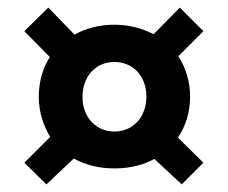

<svg xmlns="http://www.w3.org/2000/svg" viewBox="-20 -592 600 505"><path d="M176 -501 107 -572 44 -510 111 -442C92 -412 82 -376 82 -338C82 -299 93 -263 112 -232L44 -164L102 -107L174 -175C203 -159 239 -149 281 -149C322 -149 357 -158 386 -174L458 -107L515 -164L448 -230C469 -261 480 -298 480 -338C480 -376 469 -414 449 -444L515 -510L453 -572L384 -502C355 -517 321 -527 281 -527C240 -527 205 -517 176 -501ZM281 -246C233 -246 197 -283 197 -337C197 -393 233 -429 281 -429C329 -429 365 -393 365 -338C365 -283 329 -246 281 -246Z"/></svg>

Font: FIGSv2-sans-serif ExtraBold
Style: Regular
Weight: 800
Designer: Matt McInerney, Pablo Impallari, Rodrigo Fuenzalida,Mirko Velimirovic
Foundry: Matt McInerney, Pablo Impallari, Rodrigo Fuenzalida
Version: Version 4.021;hotconv 1.0.109;makeotfexe 2.5.65596